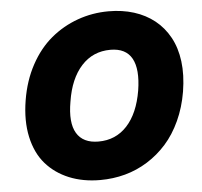

<svg xmlns="http://www.w3.org/2000/svg" viewBox="-53 -792 900 857"><g transform="rotate(-5 397.5 -363.5)"><path d="M764.2 -350.9Q752.5 -281.2 725.5 -222.5Q698.5 -163.7 660.7 -121.3Q622.9 -78.8 575.3 -49Q527.7 -19.2 473.9 -4.6Q420.1 9.9 362.2 9.9Q285.2 9.9 223 -15.6Q160.9 -41.2 119.5 -88.8Q78.1 -136.4 62.1 -209.7Q46.2 -283 61.1 -373.6Q75.3 -460.6 113.1 -530.2Q150.9 -599.8 204.9 -644.7Q258.9 -689.6 325.3 -713.4Q391.7 -737.2 464.5 -737.2Q525.6 -737.2 577.6 -720.9Q629.6 -704.5 669.6 -672.8Q709.5 -641 735.1 -594.3Q760.7 -547.6 768.5 -486.5Q776.3 -425.4 764.2 -350.9ZM565.3 -373.6Q580.3 -468 553.3 -516.7Q526.3 -565.3 457.4 -565.3Q378.9 -565.3 327.4 -508.9Q275.9 -452.4 259.9 -350.9Q243.3 -257.1 271.7 -209.5Q300.1 -161.9 369.3 -161.9Q446.7 -161.9 497.5 -217Q548.3 -272 565.3 -373.6Z"/></g></svg>

Font: Karasuma Gothic
Style: Italic
Weight: 900
Italic angle: -9.39999°
Designer: Rasmus Andersson / Ryoko Nishizuka
Foundry: Genbu
Version: Version 1.00